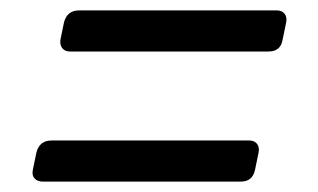

<svg xmlns="http://www.w3.org/2000/svg" viewBox="-20 -485 612 369"><path d="M115 -386Q105 -386 100 -392Q95 -398 96 -408L103 -442Q109 -465 132 -465H512Q522 -465 527 -458.5Q532 -452 530 -442L523 -408Q519 -386 496 -386ZM62 -136Q52 -136 46.5 -142Q41 -148 43 -158L50 -192Q56 -215 79 -215H459Q469 -215 474 -208.5Q479 -202 477 -192L470 -158Q465 -136 443 -136Z"/></svg>

Font: Lubike
Style: Italic
Weight: 400
Italic angle: -12°
Foundry: Honoka55
Version: Version 1.000;July 22, 2022;FontCreator 14.0.0.2862 64-bit